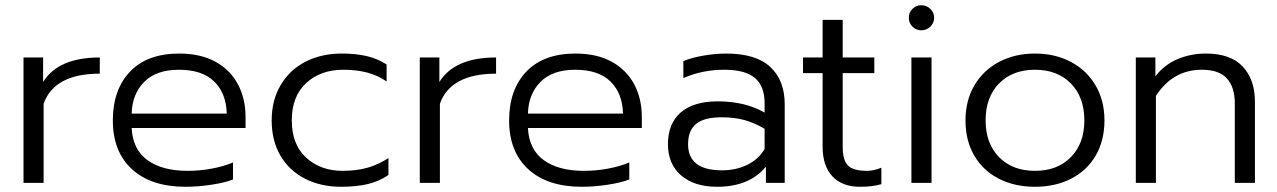

<svg xmlns="http://www.w3.org/2000/svg" viewBox="-20 -700 4889 735"><path d="M70 -480H145V-386Q203 -480 362 -480V-418Q188 -418 147 -303V0H70Z M412 -239Q412 -357 478 -426Q544 -495 666 -495Q748 -495 805 -463.5Q862 -432 891 -377Q920 -322 920 -252V-210H484Q488 -128 544.5 -87Q601 -46 698 -46Q745 -46 790.5 -54.5Q836 -63 872 -78V-13Q842 -1 790.5 7Q739 15 690 15Q559 15 485.5 -52Q412 -119 412 -239ZM848 -265Q846 -343 800 -388Q754 -433 665 -433Q578 -433 532 -386.5Q486 -340 484 -265Z M1020 -239Q1020 -316 1054.5 -374.5Q1089 -433 1150 -464Q1211 -495 1288 -495Q1343 -495 1385 -485Q1427 -475 1460 -453V-388Q1397 -433 1295 -433Q1207 -433 1152 -382Q1097 -331 1097 -239Q1097 -147 1152 -96.5Q1207 -46 1292 -46Q1345 -46 1387 -58Q1429 -70 1467 -95V-30Q1432 -6 1388.5 4.5Q1345 15 1285 15Q1209 15 1148.5 -15.5Q1088 -46 1054 -103.5Q1020 -161 1020 -239Z M1587 -480H1662V-386Q1720 -480 1879 -480V-418Q1705 -418 1664 -303V0H1587Z M1929 -239Q1929 -357 1995 -426Q2061 -495 2183 -495Q2265 -495 2322 -463.5Q2379 -432 2408 -377Q2437 -322 2437 -252V-210H2001Q2005 -128 2061.5 -87Q2118 -46 2215 -46Q2262 -46 2307.5 -54.5Q2353 -63 2389 -78V-13Q2359 -1 2307.5 7Q2256 15 2207 15Q2076 15 2002.5 -52Q1929 -119 1929 -239ZM2365 -265Q2363 -343 2317 -388Q2271 -433 2182 -433Q2095 -433 2049 -386.5Q2003 -340 2001 -265Z M2537 -148Q2537 -227 2586 -269.5Q2635 -312 2728 -312Q2832 -312 2907 -269V-305Q2907 -370 2870 -401.5Q2833 -433 2753 -433Q2668 -433 2596 -401V-466Q2626 -479 2672 -487Q2718 -495 2760 -495Q2874 -495 2929 -443.5Q2984 -392 2984 -301V0H2912V-62Q2849 15 2725 15Q2638 15 2587.5 -28.5Q2537 -72 2537 -148ZM2907 -130V-207Q2868 -230 2829.5 -240.5Q2791 -251 2743 -251Q2675 -251 2644.5 -225.5Q2614 -200 2614 -148Q2614 -48 2744 -48Q2798 -48 2841.5 -69.5Q2885 -91 2907 -130Z M3129 -139V-420H3054V-480H3129V-624H3206V-480H3327V-420H3206V-137Q3206 -87 3226 -66.5Q3246 -46 3299 -46Q3325 -46 3354 -58V5Q3321 15 3272 15Q3204 15 3166.5 -25Q3129 -65 3129 -139Z M3459 -632Q3459 -652 3473 -666Q3487 -680 3507 -680Q3527 -680 3541.5 -666Q3556 -652 3556 -632Q3556 -612 3541.5 -598Q3527 -584 3507 -584Q3487 -584 3473 -598Q3459 -612 3459 -632ZM3469 -480H3546V0H3469Z M3676 -239Q3676 -315 3710 -373Q3744 -431 3804.5 -463Q3865 -495 3942 -495Q4019 -495 4079.5 -463Q4140 -431 4174 -373Q4208 -315 4208 -239Q4208 -162 4174.5 -104.5Q4141 -47 4080.5 -16Q4020 15 3942 15Q3864 15 3803.5 -16Q3743 -47 3709.5 -104.5Q3676 -162 3676 -239ZM4131 -239Q4131 -328 4079.5 -380.5Q4028 -433 3942 -433Q3856 -433 3804.5 -380.5Q3753 -328 3753 -239Q3753 -151 3804.5 -98.5Q3856 -46 3942 -46Q4028 -46 4079.5 -98.5Q4131 -151 4131 -239Z M4328 -480H4403V-408Q4438 -453 4488.5 -474Q4539 -495 4596 -495Q4691 -495 4737.5 -445Q4784 -395 4784 -311V0H4707V-304Q4707 -366 4677 -399.5Q4647 -433 4581 -433Q4470 -433 4405 -333V0H4328Z"/></svg>

Font: Prompt Light
Style: Regular
Weight: 300
Designer: Katatrad Team
Foundry: CadsonDemak
Version: Version 1.001